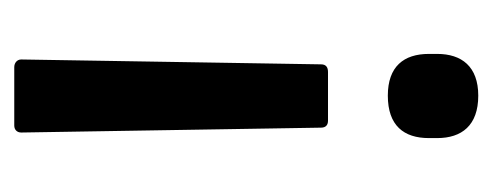

<svg xmlns="http://www.w3.org/2000/svg" viewBox="-236 -460 707 276"><g transform="rotate(-90 118.0 -321.5)"><path d="M83 -204H153C160 -204 164 -207 164 -214L171 -645C171 -651 166 -655 160 -655H76C70 -655 66 -651 66 -645L73 -214C73 -207 77 -204 83 -204ZM119 12C161 12 179 -12 179 -47V-59C179 -95 161 -118 119 -118C76 -118 58 -95 58 -59V-47C58 -12 76 12 119 12Z"/></g></svg>

Font: Sofia Sans Cond SemiBold
Style: Regular
Weight: 600
Width: 3
Designer: Botio Nikoltchev, Ani Petrova
Foundry: lettersoup
Version: Version 4.100